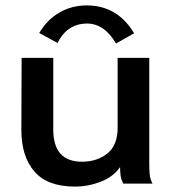

<svg xmlns="http://www.w3.org/2000/svg" viewBox="-20 -679 640 710"><path d="M257 11Q156 11 107.5 -44.5Q59 -100 59 -199L60 -465H177V-200Q177 -81 283 -81Q339 -81 377 -111.5Q415 -142 415 -206V-465H532V-73Q532 -53 533.5 -35Q535 -17 544 0H436Q428 -15 426 -30Q424 -45 424 -61Q399 -25 352.5 -7Q306 11 257 11ZM193 -520 125 -557Q154 -606 199.5 -632.5Q245 -659 301 -659Q414 -659 476 -556L409 -518Q366 -592 301 -592Q267 -592 239 -574.5Q211 -557 193 -520Z"/></svg>

Font: Inconsolata Expanded Bold
Style: Regular
Weight: 700
Width: 7
Monospace: yes
Designer: Raph Levien, Cyreal, Brenton Simpson
Foundry: Raph Levien, Cyreal, Google
Version: Version 3.001; ttfautohint (v1.8.2.53-6de2)